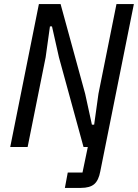

<svg xmlns="http://www.w3.org/2000/svg" viewBox="-20 -718 674 938"><path d="M30 0 170 -698H276L396 -260L429 -109H440L461 -260L549 -698H634L470 119Q462 163 440.5 181.5Q419 200 375 200H297L311 125H383L409 0H388L268 -438L234 -589H224L203 -438L115 0Z"/></svg>

Font: IBM Plex Sans Condensed Text
Style: Italic
Weight: 450
Width: 3
Italic angle: -11°
Designer: Mike Abbink, Paul van der Laan, Pieter van Rosmalen
Foundry: Bold Monday
Version: Version 1.1